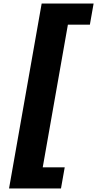

<svg xmlns="http://www.w3.org/2000/svg" viewBox="-20 -876 548 1083"><path d="M31 187 215 -856H508L487 -737H363L221 68H345L324 187Z"/></svg>

Font: Tomorrow
Style: Bold Italic
Weight: 700
Italic angle: -10°
Designer: Tony de Marco, Monica Rizzolli
Foundry: Just in Type
Version: Version 2.002